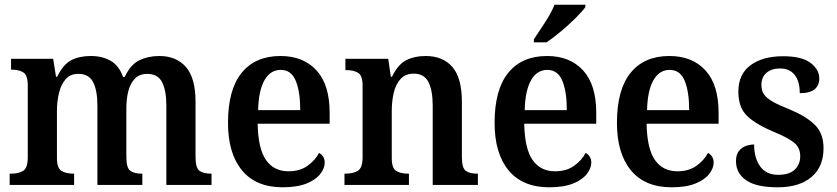

<svg xmlns="http://www.w3.org/2000/svg" viewBox="-20 -786 3556 816"><path d="M21 0V-48H28Q59 -48 78.5 -60Q98 -72 98 -118V-423Q98 -466 79.5 -478Q61 -490 30 -490H27V-536H206L218 -460H223Q249 -513 283.5 -530.5Q318 -548 366 -548Q415 -548 450.5 -527.5Q486 -507 503 -459H510Q535 -512 572.5 -530Q610 -548 657 -548Q729 -548 770 -501.5Q811 -455 811 -353V-119Q811 -72 828 -60Q845 -48 876 -48H879V0H687V-337Q687 -401 669 -436.5Q651 -472 606 -472Q573 -472 553.5 -452Q534 -432 525.5 -399Q517 -366 517 -327V-119Q517 -72 534 -60Q551 -48 582 -48H585V0H394V-337Q394 -401 376 -436.5Q358 -472 313 -472Q279 -472 259.5 -450Q240 -428 231 -392Q222 -356 222 -314V-114Q222 -71 241.5 -59.5Q261 -48 292 -48H295V0Z M1181 10Q1068 10 1008.5 -62Q949 -134 949 -264Q949 -405 1007 -476.5Q1065 -548 1172 -548Q1269 -548 1325 -487Q1381 -426 1381 -307V-260H1075Q1077 -154 1110.5 -106Q1144 -58 1206 -58Q1254 -58 1286.5 -81Q1319 -104 1336 -136Q1346 -131 1353 -120.5Q1360 -110 1360 -95Q1360 -71 1341 -46.5Q1322 -22 1282.5 -6Q1243 10 1181 10ZM1256 -318Q1256 -396 1237 -442.5Q1218 -489 1173 -489Q1129 -489 1104 -445Q1079 -401 1077 -318Z M1444 0V-48H1449Q1480 -48 1500.5 -60Q1521 -72 1521 -118V-422Q1521 -465 1502 -476.5Q1483 -488 1452 -488H1448V-536H1630L1641 -460H1646Q1672 -513 1707 -530.5Q1742 -548 1789 -548Q1862 -548 1902.5 -501.5Q1943 -455 1943 -353V-119Q1943 -72 1959.5 -60Q1976 -48 2007 -48H2011V0H1819V-337Q1819 -401 1801 -437Q1783 -473 1738 -473Q1703 -473 1682.5 -450.5Q1662 -428 1653.5 -392Q1645 -356 1645 -314V-114Q1645 -71 1664 -59.5Q1683 -48 1714 -48H1718V0Z M2314 10Q2201 10 2141.5 -62Q2082 -134 2082 -264Q2082 -405 2140 -476.5Q2198 -548 2305 -548Q2402 -548 2458 -487Q2514 -426 2514 -307V-260H2208Q2210 -154 2243.5 -106Q2277 -58 2339 -58Q2387 -58 2419.5 -81Q2452 -104 2469 -136Q2479 -131 2486 -120.5Q2493 -110 2493 -95Q2493 -71 2474 -46.5Q2455 -22 2415.5 -6Q2376 10 2314 10ZM2389 -318Q2389 -396 2370 -442.5Q2351 -489 2306 -489Q2262 -489 2237 -445Q2212 -401 2210 -318ZM2249 -619Q2270 -650 2296.5 -691Q2323 -732 2337 -766H2468V-756Q2456 -739 2427.5 -710.5Q2399 -682 2365 -653.5Q2331 -625 2303 -606H2249Z M2834 10Q2721 10 2661.5 -62Q2602 -134 2602 -264Q2602 -405 2660 -476.5Q2718 -548 2825 -548Q2922 -548 2978 -487Q3034 -426 3034 -307V-260H2728Q2730 -154 2763.5 -106Q2797 -58 2859 -58Q2907 -58 2939.5 -81Q2972 -104 2989 -136Q2999 -131 3006 -120.5Q3013 -110 3013 -95Q3013 -71 2994 -46.5Q2975 -22 2935.5 -6Q2896 10 2834 10ZM2909 -318Q2909 -396 2890 -442.5Q2871 -489 2826 -489Q2782 -489 2757 -445Q2732 -401 2730 -318Z M3285 10Q3194 10 3151 -20Q3108 -50 3108 -101Q3108 -129 3120.5 -144.5Q3133 -160 3151 -166Q3169 -172 3185 -172Q3185 -114 3211 -78.5Q3237 -43 3287 -43Q3335 -43 3358 -65.5Q3381 -88 3381 -122Q3381 -157 3357 -178Q3333 -199 3270 -225Q3193 -257 3155.5 -293Q3118 -329 3118 -396Q3118 -471 3170 -509Q3222 -547 3308 -547Q3388 -547 3425 -518.5Q3462 -490 3462 -453Q3462 -423 3442 -406.5Q3422 -390 3379 -390Q3379 -440 3357.5 -467.5Q3336 -495 3295 -495Q3259 -495 3237.5 -476.5Q3216 -458 3216 -425Q3216 -401 3227 -385Q3238 -369 3264 -354Q3290 -339 3336 -321Q3404 -293 3442 -256.5Q3480 -220 3480 -156Q3480 -77 3428.5 -33.5Q3377 10 3285 10Z"/></svg>

Font: Noto Serif Tamil SemiCondensed SemiBold
Style: Regular
Weight: 600
Width: 4
Designer: Indian Type Foundry, Tom Grace, and the Monotype Design Team
Foundry: Monotype Imaging Inc.
Version: Version 2.004; ttfautohint (v1.8.4.7-5d5b)